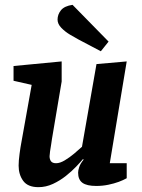

<svg xmlns="http://www.w3.org/2000/svg" viewBox="-20 -763 587 794"><path d="M111 -412 36 -429V-490L235 -509V-426L195 -189Q194 -180 191.5 -165.5Q189 -151 187 -137Q185 -123 185 -117Q185 -104 191 -96Q197 -88 212 -88Q228 -88 248 -100Q268 -112 287 -128Q306 -144 319 -156L379 -498L504 -509L434 -88H504V-26Q490 -18 471 -11Q452 -4 428 1Q404 6 378 6Q339 6 321 -7Q303 -20 303 -49Q303 -58 307.5 -72Q312 -86 326 -103L323 -105Q313 -93 295 -74Q277 -55 252.5 -35.5Q228 -16 199 -2.5Q170 11 139 11Q95 11 76 -15Q57 -41 57 -78Q57 -98 61 -127.5Q65 -157 68 -172ZM304 -600Q289 -608 269 -620Q249 -632 233.5 -648Q218 -664 218 -682Q218 -703 232 -720.5Q246 -738 280 -743L429 -591L397 -551Z"/></svg>

Font: Faustina VF Beta
Style: Italic
Weight: 400
Italic angle: -8°
Designer: Alfonso Garcia
Foundry: Omnibus-Type
Version: Version 1.006